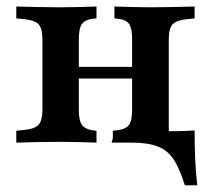

<svg xmlns="http://www.w3.org/2000/svg" viewBox="-20 -436 640 587"><path d="M165.3 -2.4Q126.6 -2.4 95.2 -1.6Q63.7 -0.8 29.8 0V-36.3L54 -38.7Q86.3 -41.9 98 -54.8Q109.7 -67.7 109.7 -100V-316.1Q109.7 -349.2 98 -361.7Q86.3 -374.2 54 -377.4L29.8 -379.8V-416.1Q63.7 -415.3 95.2 -414.5Q126.6 -413.7 165.3 -413.7Q196 -413.7 221.4 -414.5Q246.8 -415.3 275 -416.1V-379.8L266.9 -379Q241.1 -376.6 231 -363.3Q221 -350 221 -316.1V-100Q221 -66.9 231 -53.6Q241.1 -40.3 266.9 -37.1L275 -36.3V0Q246.8 -0.8 221.4 -1.6Q196 -2.4 165.3 -2.4ZM383.9 -208.1V-316.1Q383.9 -350 374.2 -363.3Q364.5 -376.6 338.7 -379L329.8 -379.8V-416.1Q358.9 -415.3 384.3 -414.5Q409.7 -413.7 440.3 -413.7Q478.2 -413.7 509.7 -414.5Q541.1 -415.3 575 -416.1V-379.8L551.6 -377.4Q519.4 -374.2 507.7 -361.7Q496 -349.2 496 -316.1V-208.1ZM440.3 -2.4Q407.3 -2.4 380.6 -1.6Q354 -0.8 325 0V-36.3L339.5 -37.9Q364.5 -41.1 374.2 -54Q383.9 -66.9 383.9 -100V-208.1H496V0L440.3 -2.4ZM321 0 326.6 -18.5 389.5 -22.6 465.3 -46.8 494.4 -34.7H381.5H471.8Q497.6 -34.7 523.8 -35.1Q550 -35.5 575 -37.1Q575 4.8 576.6 46.4Q578.2 87.9 583.1 130.6H545.2Q529.8 80.6 511.3 52Q492.7 23.4 462.1 11.7Q431.5 0 381.5 0ZM178.2 -196V-231.5H427.4V-196Z"/></svg>

Font: Playfair 9pt
Style: Bold
Weight: 700
Designer: Claus Eggers Sørensen
Foundry: Claus Eggers Sørensen
Version: Version 2.203